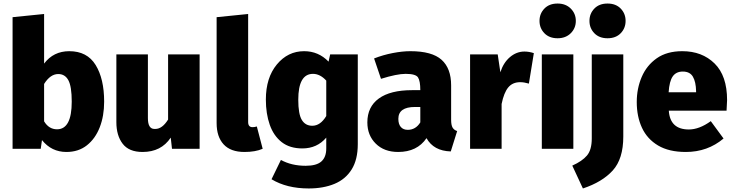

<svg xmlns="http://www.w3.org/2000/svg" viewBox="-20 -840 4147 1084"><path d="M355 18Q271 18 217 -49L210 0H51V-743L229 -761V-481Q282 -551 371 -551Q472 -551 520 -473Q568 -395 568 -266Q568 -185 543 -121Q518 -57 470.5 -19.5Q423 18 355 18ZM302 -110Q385 -110 385 -266Q385 -352 366 -387Q347 -422 309 -422Q264 -422 229 -366V-155Q256 -110 302 -110Z M785 18Q708 18 672.5 -28.5Q637 -75 637 -150V-533H815V-173Q815 -112 852 -112H857Q896 -112 929 -165V-533H1107V0H951L944 -63Q890 18 785 18Z M1360 18Q1282 18 1242.5 -25Q1203 -68 1203 -145V-743L1381 -761V-151Q1381 -122 1406 -122Q1418 -122 1430 -126L1463 0Q1422 18 1360 18Z M1723 224Q1599 224 1513 172L1566 63Q1626 96 1706 96Q1767 96 1794.5 71.5Q1822 47 1822 -2V-63Q1770 -2 1687 -2Q1616 -2 1570.5 -37.5Q1525 -73 1503 -135.5Q1481 -198 1481 -278Q1481 -401 1543 -476Q1605 -551 1697 -551Q1778 -551 1835 -492L1844 -533H2000V-26Q2000 61 1965.5 116.5Q1931 172 1868.5 198Q1806 224 1723 224ZM1743 -130Q1789 -130 1822 -185V-385Q1787 -423 1747 -423Q1664 -423 1664 -277Q1664 -196 1684 -163Q1704 -130 1743 -130Z M2228 18Q2149 18 2101.5 -29Q2054 -76 2054 -149Q2054 -237 2119 -284Q2184 -331 2307 -331H2353Q2353 -383 2340 -403Q2327 -423 2270 -423Q2221 -423 2131 -395L2092 -510Q2143 -530 2197.5 -540.5Q2252 -551 2297 -551Q2419 -551 2473 -502.5Q2527 -454 2527 -358V-164Q2527 -134 2535 -120Q2543 -106 2561 -100L2525 15Q2428 12 2388 -60Q2335 18 2228 18ZM2282 -107Q2327 -107 2353 -149V-236H2323Q2229 -236 2229 -169Q2229 -139 2243 -123Q2257 -107 2282 -107Z M2812 0H2634V-533H2790L2805 -432Q2822 -486 2859 -517.5Q2896 -549 2941 -549Q2967 -549 2994 -540L2966 -368Q2939 -376 2917 -376Q2874 -376 2849.5 -346.5Q2825 -317 2812 -253Z M3128 -624Q3081 -624 3053.5 -652.5Q3026 -681 3026 -722Q3026 -763 3053.5 -791.5Q3081 -820 3128 -820Q3174 -820 3202.5 -791.5Q3231 -763 3231 -722Q3231 -681 3202.5 -652.5Q3174 -624 3128 -624ZM3217 0H3039V-533H3217Z M3271 224 3211 95Q3267 70 3294 38Q3321 6 3321 -58V-533H3499V-69Q3499 57 3439.5 122.5Q3380 188 3271 224ZM3410 -624Q3363 -624 3335.5 -652.5Q3308 -681 3308 -722Q3308 -763 3335.5 -791.5Q3363 -820 3410 -820Q3457 -820 3484.5 -791.5Q3512 -763 3512 -722Q3512 -681 3484.5 -652.5Q3457 -624 3410 -624Z M3852 18Q3757 18 3695.5 -18.5Q3634 -55 3604.5 -118.5Q3575 -182 3575 -264Q3575 -340 3603 -405.5Q3631 -471 3688 -511Q3745 -551 3832 -551Q3944 -551 4014.5 -481.5Q4085 -412 4085 -275L4082 -215H3756Q3763 -109 3869 -109Q3928 -109 3993 -156L4065 -58Q3975 18 3852 18ZM3910 -319V-325Q3909 -378 3892 -407Q3875 -436 3835 -436Q3797 -436 3778 -408.5Q3759 -381 3755 -319Z"/></svg>

Font: Trujillo ExtraBold
Style: Regular
Weight: 800
Designer: Fira Sans original fonts by bBox Type GmbH, Carrois Corporate GbR, & Edenspiekermann AG / Changes by Cristiano Sobral
Foundry: Fira Sans original fonts by bBox Type GmbH, Carrois Corporate GbR, & Edenspiekermann AG / Changes by Cristiano Sobral
Version: Version 4.301;July 28, 2020;FontCreator 13.0.0.2655 64-bit